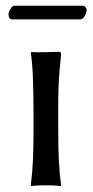

<svg xmlns="http://www.w3.org/2000/svg" viewBox="-20 -637 318 660"><path d="M95.2 -249Q95.2 -308.6 93.3 -364.7Q91.3 -420.9 85.9 -455.1L87.9 -458Q105 -457 133.5 -457.5Q162.1 -458 180.2 -459Q186.5 -459 188.2 -457.5Q189.9 -456.1 189.9 -448.2Q186.5 -416.5 184.3 -389.9Q182.1 -363.3 181.2 -335Q180.2 -306.6 180.2 -266.1V-190.9Q180.2 -130.4 182.1 -87.9Q184.1 -45.4 189.9 0L187.5 2.9Q178.2 1 162.8 0.5Q147.5 0 137.7 0Q128.4 0 112.8 0.5Q97.2 1 87.9 2.9L85.9 0Q91.3 -43.5 93.3 -87.4Q95.2 -131.3 95.2 -190.9ZM254.9 -570.3H21Q15.1 -570.3 12.2 -575.4Q9.3 -580.6 9.3 -586.4Q9.3 -595.7 15.9 -606.4Q22.5 -617.2 29.3 -617.2H264.2Q271 -617.2 274.4 -612.3Q277.8 -607.4 277.8 -602.1Q277.8 -592.8 271 -581.5Q264.2 -570.3 254.9 -570.3Z"/></svg>

Font: Kurinto Seri
Style: Regular
Weight: 400
Designer: Kurinto was developed by Clint Goss from a range of fonts that are compatible with the SIL Open Font License Version 1.1
Foundry: Clinton F. Goss
Version: Version 2.196; July 25, 2020